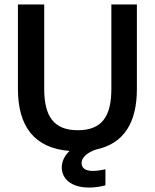

<svg xmlns="http://www.w3.org/2000/svg" viewBox="-20 -670 698 865"><path d="M381.7 175C410 175 435 170 455 165V92.5C437.5 96.7 415.8 100 398.3 100C362.5 100 347.5 85.8 347.5 64.2C347.5 38.3 375 16.7 410.8 4.2C538.3 -22.5 596.7 -116.7 596.7 -269.2V-650H481.7V-269.2C481.7 -145.8 439.2 -83.3 330.8 -83.3C222.5 -83.3 179.2 -145.8 179.2 -269.2V-650H60.8V-269.2C60.8 -100 135 -2.5 293.3 10C270.8 31.7 258.3 56.7 258.3 84.2C258.3 133.3 297.5 175 381.7 175Z"/></svg>

Font: Familjen Grotesk Medium
Style: Regular
Weight: 500
Designer: Anders Wikstroem, Jonas Baeckman, Matilda Gysing, Kristian Moeller
Foundry: Familjen STHLM AB
Version: Version 2.000